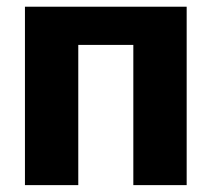

<svg xmlns="http://www.w3.org/2000/svg" viewBox="-20 -538 615 558"><path d="M522.5 0H367.5V-407.5H207.5V0H52.5V-518.5H522.5Z"/></svg>

Font: Lato
Style: Regular
Weight: 900
Designer: Lukasz Dziedzic with Adam Twardoch and Botio Nikoltchev
Foundry: tyPoland Lukasz Dziedzic
Version: Version 2.010; 2014-09-01; http://www.latofonts.com/; ttfaut